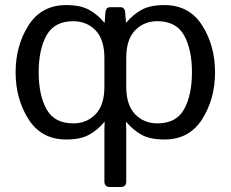

<svg xmlns="http://www.w3.org/2000/svg" viewBox="-20 -541 908 756"><path d="M41.5 -256.3Q41.5 -361.3 92.3 -441.2Q143.1 -521 240.7 -521Q296.9 -521 330.6 -502.4Q364.3 -483.9 391.1 -451.7H392.1L395 -490.7Q396.5 -512.7 414.1 -512.7H454.1Q471.7 -512.7 473.1 -490.7L476.1 -451.7H477.1Q503.9 -483.9 537.6 -502.4Q571.3 -521 627.4 -521Q725.1 -521 775.9 -441.2Q826.7 -361.3 826.7 -256.3Q826.7 -151.4 775.9 -71.5Q725.1 8.3 627.4 8.3Q571.3 8.3 537.6 -10.3Q503.9 -28.8 477.1 -61H476.1Q477.1 -46.4 477.1 -31.2V173.3Q477.1 195.3 455.1 195.3H413.1Q391.1 195.3 391.1 173.3V-31.2Q391.1 -46.4 392.1 -61H391.1Q364.3 -28.8 330.6 -10.3Q296.9 8.3 240.7 8.3Q143.1 8.3 92.3 -71.5Q41.5 -151.4 41.5 -256.3ZM132.3 -256.3Q132.3 -166.5 163.3 -110.8Q194.3 -55.2 268.6 -55.2Q321.3 -55.2 356.2 -91.1Q391.1 -127 391.1 -200.2V-312.5Q391.1 -385.7 356.2 -421.6Q321.3 -457.5 268.6 -457.5Q194.3 -457.5 163.3 -401.9Q132.3 -346.2 132.3 -256.3ZM477.1 -200.2Q477.1 -127 512 -91.1Q546.9 -55.2 599.6 -55.2Q673.8 -55.2 704.8 -110.8Q735.8 -166.5 735.8 -256.3Q735.8 -346.2 704.8 -401.9Q673.8 -457.5 599.6 -457.5Q546.9 -457.5 512 -421.6Q477.1 -385.7 477.1 -312.5Z"/></svg>

Font: Istok
Style: Regular
Weight: 500
Designer: Andrey V. Panov
Foundry: Andrey V. Panov
Version: Version 1.0.3